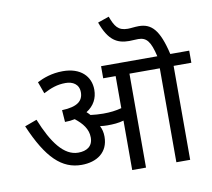

<svg xmlns="http://www.w3.org/2000/svg" viewBox="-93 -1002 1224 1109"><g transform="rotate(-10 519.0 -448.0)"><path d="M470 -218C470 -242 465 -263 455 -282C471 -280 486 -279 498 -279C533 -279 563 -281 594 -290V0H675V-551H853V0H934V-551H1038V-622H927C893 -769 849 -812 775 -812C751 -812 729 -808 711 -808C654 -808 636 -837 614 -896L548 -873C587 -763 637 -737 707 -737C724 -737 741 -739 759 -739C808 -739 830 -712 851 -622H521V-551H594V-363C560 -354 528 -350 486 -350C461 -350 436 -352 412 -355C406 -362 399 -369 392 -375C437 -403 459 -445 459 -495C459 -574 402 -632 298 -632C232 -632 181 -612 146 -594L171 -525C216 -548 252 -562 302 -562C343 -562 380 -542 380 -494C380 -444 346 -414 255 -411L260 -341C281 -341 300 -343 318 -347C360 -314 391 -277 391 -227C391 -175 355 -153 305 -153C222 -153 157 -240 100 -382L29 -356C113 -159 197 -80 312 -80C401 -80 470 -125 470 -218Z"/></g></svg>

Font: Noto Sans Devanagari UI
Style: Regular
Weight: 400
Designer: Jelle Bosma - Monotype Design Team
Foundry: Monotype Imaging Inc.
Version: Version 2.003